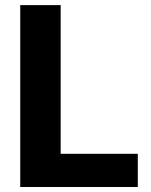

<svg xmlns="http://www.w3.org/2000/svg" viewBox="-20 -748 605 768"><path d="M61 0H531.2V-132.8H222.7V-727.5H61Z"/></svg>

Font: Raveo
Style: Bold
Weight: 700
Designer: Jakub Foglar, Rasmus Andersson (Inter)
Foundry: Jakubfoglar.com
Version: Version 1.100;Glyphs 3.2.3 (3260)